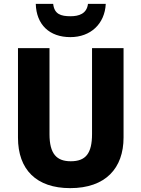

<svg xmlns="http://www.w3.org/2000/svg" viewBox="-20 -1056 731 993"><path d="M527 -1036H435C429 -985 388 -972 345 -972C294 -972 261 -983 255 -1036H165C168 -928 236 -864 344 -864C449 -864 522 -933 527 -1036ZM619 -345V-807H456V-363C456 -262 423 -222 346 -222C274 -222 236 -259 236 -362V-807H73V-344C73 -179 168 -83 343 -83C526 -83 619 -186 619 -345Z"/></svg>

Font: Noto Sans Kannada UI SemiCondensed ExtraBold
Style: Regular
Weight: 800
Width: 4
Designer: Jelle Bosma - Monotype Design Team
Foundry: Monotype Imaging Inc.
Version: Version 2.005